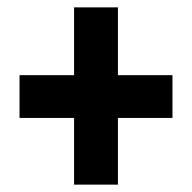

<svg xmlns="http://www.w3.org/2000/svg" viewBox="-20 -666 522 521"><path d="M181 -165H300V-346H448V-462H300V-646H181V-462H33V-346H181Z"/></svg>

Font: Noto Sans Tamil UI ExtraCondensed ExtraBold
Style: Regular
Weight: 800
Width: 2
Designer: Jelle Bosma - Monotype Design Team
Foundry: Monotype Imaging Inc.
Version: Version 2.004